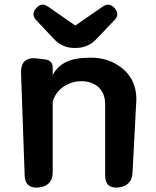

<svg xmlns="http://www.w3.org/2000/svg" viewBox="-20 -822 692 849"><path d="M445 -360Q445 -410 415 -437Q384 -463 341 -463Q298 -463 263 -440Q227 -417 213 -373V-61Q213 0 152 7Q90 13 89 -48L73 -501Q72 -571 142 -564L181 -559Q213 -554 213 -523V-490Q233 -529 273 -548Q311 -567 381 -567Q442 -567 489 -541Q583 -489 583 -382Q583 -377 578.5 -296.5Q574 -216 566 -59Q563 0 504 7Q445 13 445 -46ZM309 -610Q255 -610 218 -650L140 -733Q116 -759 140 -786Q163 -813 192 -793L313 -709L433 -792Q463 -813 487 -786Q511 -758 486 -733L406 -649Q369 -610 315 -610Z"/></svg>

Font: MaokenZhuyuanTi
Style: Regular
Weight: 400
Designer: Fontworks Inc & LongZhuTi team: ZERO子、时光羊、荆南、频凡、刘鹏、Little White Dog、帆影Magmeta、奈白不弍、白日月球、ChaoTawei、雨三（排名不分先后）
Version: Version 1.000; 20230222